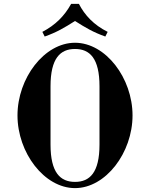

<svg xmlns="http://www.w3.org/2000/svg" viewBox="-20 -950 752 988"><path d="M198 -786 210 -762C272 -784 311 -807 366 -842C421 -807 460 -784 522 -762L534 -786C462 -822 416 -872 386 -930H346C312 -868 265 -821 198 -786ZM70 -356C70 -164 208 18 366 18C524 18 662 -164 662 -356C662 -548 524 -730 366 -730C208 -730 70 -548 70 -356ZM240 -206V-506C240 -650 290 -698 366 -698C442 -698 492 -650 492 -506V-206C492 -62 442 -14 366 -14C290 -14 240 -62 240 -206Z"/></svg>

Font: Old Standard
Style: Bold
Weight: 700
Designer: Alexey Kryukov <alexios@thessalonica.org.ru>
Version: Version 2.0.2